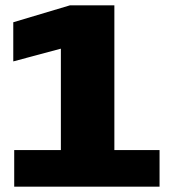

<svg xmlns="http://www.w3.org/2000/svg" viewBox="-20 -696 644 716"><path d="M33 0H575V-136.5H406.5V-676H240.5L29.5 -613V-467L207 -514.5V-136.5H33Z"/></svg>

Font: Anybody Thin ExtraBold
Style: Regular
Weight: 800
Version: Version 1.113;gftools[0.9.25]